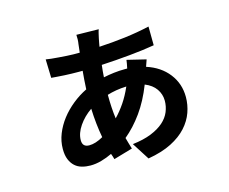

<svg xmlns="http://www.w3.org/2000/svg" viewBox="-101 -818 1203 1008"><g transform="rotate(-15 500.0 -313.5)"><path d="M476 -199Q504 -228 528.5 -264Q553 -300 573 -346Q543 -345 517 -340.5Q491 -336 468 -329Q468 -293 470 -260.5Q472 -228 476 -199ZM306 -98Q340 -98 382 -122Q368 -198 365 -281Q323 -252 296 -212.5Q269 -173 269 -135Q269 -98 306 -98ZM713 -456Q711 -451 707.5 -440.5Q704 -430 700 -419Q775 -395 818 -340Q861 -285 861 -212Q861 -170 846.5 -129Q832 -88 800 -52.5Q768 -17 716 9.5Q664 36 588 49L528 -45Q588 -52 630 -69Q672 -86 698.5 -109.5Q725 -133 737 -162Q749 -191 749 -222Q749 -257 729 -286Q709 -315 669 -331Q637 -249 593.5 -188.5Q550 -128 499 -86Q504 -69 508 -54Q512 -39 517 -24L414 6Q412 -2 409.5 -9.5Q407 -17 404 -25Q375 -11 344.5 -2.5Q314 6 285 6Q261 6 239 0Q217 -6 201 -20.5Q185 -35 175.5 -58Q166 -81 166 -115Q166 -157 182 -197Q198 -237 225 -272Q252 -307 288.5 -336.5Q325 -366 366 -386Q367 -412 369 -437Q371 -462 373 -485H349Q333 -485 313.5 -485.5Q294 -486 274.5 -487Q255 -488 236.5 -489.5Q218 -491 204 -492L201 -593Q211 -591 230 -589Q249 -587 270 -585.5Q291 -584 312.5 -582.5Q334 -581 349 -581H383L388 -626Q390 -637 390.5 -651.5Q391 -666 390 -676L511 -674Q507 -663 504.5 -651.5Q502 -640 499 -627Q497 -617 495 -606.5Q493 -596 491 -584Q563 -588 632 -596.5Q701 -605 767 -620L768 -518Q710 -508 632.5 -500.5Q555 -493 478 -489Q476 -472 474.5 -456Q473 -440 472 -423Q500 -429 529.5 -432.5Q559 -436 588 -436H602Q605 -449 607 -461Q609 -473 610 -481Z"/></g></svg>

Font: SpoqaHanSansJP-Bold
Style: Regular
Weight: 700
Designer: [Source Han Sans]
Ryoko NISHIZUKA  (kana & ideographs); Paul D. Hunt (Latin, Greek & Cyrillic); Wenlong ZHANG  (bopomofo
Foundry: Spoqa (http://bi.spoqa.com)
Version: Version 1.002.20150607